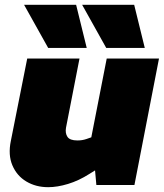

<svg xmlns="http://www.w3.org/2000/svg" viewBox="-20 -768 680 797"><path d="M180 9Q129 9 89.5 -14.5Q50 -38 31.5 -81.5Q13 -125 25 -183L93 -525H310L254 -238Q250 -215 260 -200Q270 -185 301 -185Q312 -185 321 -186.5Q330 -188 339 -191L359 -198L423 -525H640L538 0H380L371 -100L412 -84L351 -46Q307 -18 262.5 -4.5Q218 9 180 9ZM180 -569 80 -748H296L340 -569ZM421 -569 321 -748H537L581 -569Z"/></svg>

Font: REM Black
Style: Italic
Weight: 900
Italic angle: -11°
Designer: Octavio Pardo
Foundry: Ashler Design
Version: Version 1.005;gftools[0.9.28]